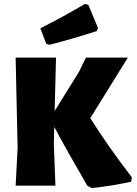

<svg xmlns="http://www.w3.org/2000/svg" viewBox="-20 -938 690 970"><path d="M260 0 252 -210 254 -297C297 -216 353 -117 421 0L443 12C506 6 573 -5 643 -20L646 -42C567 -145 497 -245 436 -341L626 -647H414L380 -577L256 -377L263 -647H59L69 -190L59 0ZM184 -795 214 -716 231 -712C302 -730 381 -753 469 -781L475 -797L426 -914L409 -918C338 -876 263 -835 184 -795Z"/></svg>

Font: Luna Sans Black
Style: Regular
Weight: 900
Designer: Juan Pablo del Peral
Foundry: Huerta Tipografica
Version: Version 2.001; ttfautohint (v1.5)